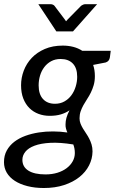

<svg xmlns="http://www.w3.org/2000/svg" viewBox="-48 -738 562 939"><path d="M0 0ZM416 -366Q416 -341 410.2 -321.5Q404.5 -302 396.2 -285.2Q388 -268.5 378.2 -253.8Q368.5 -239 360.2 -224.2Q352 -209.5 346.5 -193.8Q341 -178 341 -159.5Q341 -145.5 345.8 -133.5Q350.5 -121.5 357.5 -109.8Q364.5 -98 372.8 -86Q381 -74 388 -60.5Q395 -47 399.8 -31.5Q404.5 -16 404.5 3Q404 38.5 387.5 71Q371 103.5 340.2 128Q309.5 152.5 265.5 167Q221.5 181.5 166.5 181.5Q122 181.5 86 172.2Q50 163 24.5 146.5Q-1 130 -14.8 106.8Q-28.5 83.5 -28.5 55Q-28.5 22.5 -14.8 -2.2Q-1 -27 22.2 -44.8Q45.5 -62.5 76.5 -73.8Q107.5 -85 141.8 -90.2Q176 -95.5 212 -95.2Q248 -95 281.5 -90Q277.5 -99 274.8 -108.8Q272 -118.5 272.5 -130Q272.5 -145.5 277 -162Q281.5 -178.5 292 -198.5Q273 -185.5 249.5 -178.5Q226 -171.5 195 -171.5Q166 -171.5 140.5 -181Q115 -190.5 96 -209.2Q77 -228 66 -256Q55 -284 55 -321Q55 -357.5 68.2 -392.5Q81.5 -427.5 107.2 -454.8Q133 -482 171.2 -498.5Q209.5 -515 259 -515Q286 -515 310.2 -508.8Q334.5 -502.5 354.5 -489.5H493.5L489.5 -458Q487 -438.5 469 -432.5L407.5 -420.5Q416 -396 416 -366ZM221 -230.5Q247 -230.5 267.2 -242Q287.5 -253.5 301.2 -272.2Q315 -291 322.2 -314.8Q329.5 -338.5 329.5 -362.5Q329.5 -405 308.2 -427.2Q287 -449.5 248.5 -449.5Q222.5 -449.5 202.5 -438.8Q182.5 -428 168.8 -410Q155 -392 148 -368.8Q141 -345.5 141 -320.5Q141 -277 162.2 -253.8Q183.5 -230.5 221 -230.5ZM318 10.5Q318 -1.5 316 -11.8Q314 -22 310.5 -31.5Q245.5 -42 198.5 -39.5Q151.5 -37 121 -25.5Q90.5 -14 76 4.2Q61.5 22.5 61.5 43.5Q61.5 78 90.8 96.5Q120 115 174.5 115Q206.5 115 233 106.8Q259.5 98.5 278.2 84.2Q297 70 307.5 51Q318 32 318 10.5ZM139.5 -717.5H200Q205.5 -717.5 210.5 -715.2Q215.5 -713 218 -710L268 -644L275 -634L284 -644L349 -710Q352.5 -712.5 358 -715Q363.5 -717.5 369 -717.5H427L309 -584.5H227.5Z"/></svg>

Font: Lato Medium
Style: Italic
Weight: 500
Italic angle: -7°
Designer: Lukasz Dziedzic
Foundry: tyPoland Lukasz Dziedzic
Version: Version 2.006; 2014-01-15